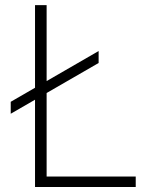

<svg xmlns="http://www.w3.org/2000/svg" viewBox="-20 -748 616 768"><path d="M120.1 0V-727.5H166.5V-42H522.9V0ZM22.9 -293V-340.8L374.5 -543.9V-496.1Z"/></svg>

Font: Inter 17pt ExtraLight
Style: Regular
Weight: 250
Version: Version 4.001;git-66647c0bb